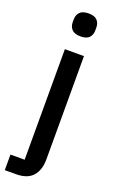

<svg xmlns="http://www.w3.org/2000/svg" viewBox="-182 -787 626 1030"><g transform="rotate(20 131.0 -272.0)"><path d="M78 -520H187V70Q187 130 156.5 165Q126 200 60 200H-3V111H78ZM133 -613Q99 -613 83.5 -629Q68 -645 68 -670V-687Q68 -712 83.5 -728Q99 -744 133 -744Q167 -744 182 -728Q197 -712 197 -687V-670Q197 -645 182 -629Q167 -613 133 -613Z"/></g></svg>

Font: IBM Plex Sans Hebrew Medium
Style: Regular
Weight: 500
Designer: Mike Abbink, Paul van der Laan, Pieter van Rosmalen, Yanek Iontef
Foundry: Bold Monday
Version: Version 1.2